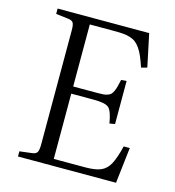

<svg xmlns="http://www.w3.org/2000/svg" viewBox="-107 -804 817 895"><g transform="rotate(15 302.0 -357.0)"><path d="M61 0V-24.9L120.1 -32.2Q138.7 -34.2 144.8 -44.4Q150.9 -54.7 150.9 -82V-633.8Q150.9 -660.2 144.8 -669.7Q138.7 -679.2 118.2 -681.2L61 -688V-713.9H502.9L536.1 -556.2L507.8 -548.8Q497.6 -579.1 489 -599.4Q480.5 -619.6 469.7 -635Q459 -650.4 448.2 -658.9Q437.5 -667.5 421.1 -672.9Q404.8 -678.2 387.2 -679.7Q369.6 -681.2 342.8 -681.2H225.1V-381.8H339.8Q358.4 -381.8 369.6 -382.6Q380.9 -383.3 390.9 -387Q400.9 -390.6 406 -395.5Q411.1 -400.4 416.5 -411.6Q421.9 -422.9 425 -435.1Q428.2 -447.3 433.1 -469.2L459 -471.2V-263.2L433.1 -258.8Q423.3 -316.9 406.7 -332Q390.1 -347.2 335 -347.2H225.1V-32.2H376Q425.8 -32.2 451.9 -43.5Q478 -54.7 493.9 -83.3Q509.8 -111.8 524.9 -172.9H554.2L534.2 0Z"/></g></svg>

Font: Literata Light
Style: Regular
Weight: 300
Designer: Latin by Veronika Burian and Jose Scaglione. Greek by Irene Vlachou. Cyrillic by Vera Evstafieva.
Foundry: TypeTogether
Version: Version 3.021